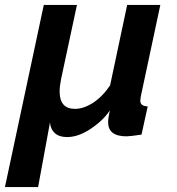

<svg xmlns="http://www.w3.org/2000/svg" viewBox="-60 -544 714 776"><path d="M117 -524H251L187 -225Q181 -196 181 -174Q181 -104 243 -104Q278 -104 316 -128.5Q354 -153 385 -199L454 -524H588L509 -154Q507 -142 507 -137Q507 -115 537 -114L512 0Q466 7 451 7Q377 7 377 -50Q377 -66 384 -98Q358 -58 307.5 -24Q257 10 211 10Q179 10 161.5 -6Q144 -22 142 -49L94 212H-40Z"/></svg>

Font: Raleway-v4020
Style: Bold Italic
Weight: 700
Italic angle: -12°
Designer: Matt McInerney, Pablo Impallari, Rodrigo Fuenzalida
Foundry: Matt McInerney, Pablo Impallari, Rodrigo Fuenzalida
Version: Version 4.020;PS 004.020;hotconv 1.0.88;makeotf.lib2.5.64775